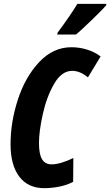

<svg xmlns="http://www.w3.org/2000/svg" viewBox="-20 -970 574 1000"><path d="M35 -218Q35 -335 73.5 -452.5Q112 -570 184.5 -647Q257 -724 352 -724Q394 -724 434 -711.5Q474 -699 504 -676L438 -567Q397 -601 356 -601Q301 -601 262 -533.5Q223 -466 203 -376Q183 -286 183 -225Q183 -167 199 -140.5Q215 -114 248 -114Q294 -114 362 -147L361 -23Q329 -6 289 2Q249 10 210 10Q126 10 80.5 -50Q35 -110 35 -218ZM280 -800Q349 -893 383 -950H534L533 -942Q512 -918 457 -865Q402 -812 376 -790H278Z"/></svg>

Font: Noto Sans Display Ex Bold Cond
Style: Italic
Weight: 800
Width: 3
Italic angle: -12°
Designer: Monotype Design team
Foundry: Monotype Imaging Inc.
Version: Version 1.000